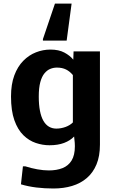

<svg xmlns="http://www.w3.org/2000/svg" viewBox="-20 -819 648 1086"><path d="M282.3 247.2Q232.1 247.2 185.5 241.5Q138.9 235.7 98.5 223.6L109.7 121.8H123.2Q156.2 132.4 191 138.7Q225.8 145 256.4 145Q300.1 145 333.3 132Q366.5 118.9 385 88.9Q403.5 58.9 403.5 8Q403.5 -0.3 402.8 -11.3Q402.1 -22.4 399.2 -46.9Q377.6 -24.1 342.8 -10.7Q307.9 2.6 259.7 2.6Q221 2.6 182.5 -10.4Q143.9 -23.4 112.2 -54.3Q80.4 -85.3 61.3 -138.9Q42.3 -192.6 42.3 -273.3Q42.3 -342.5 61 -392.6Q79.8 -442.8 111.7 -475.1Q143.6 -507.5 183.4 -523Q223.2 -538.6 265.1 -538.6Q312.5 -538.6 344 -521.7Q375.6 -504.8 394.5 -481.6L396.1 -528.3H545.3V-0.8Q545.3 64.2 525.8 111Q506.3 157.8 471.1 188Q435.8 218.3 387.8 232.7Q339.7 247.2 282.3 247.2ZM298.7 -91.6Q312.1 -91.6 325.5 -94.1Q338.9 -96.6 351 -101Q363.1 -105.5 373.7 -112Q384.3 -118.5 392.2 -126.5V-394.4Q383.5 -404.8 374.1 -412.6Q364.6 -420.4 353.7 -425.8Q342.7 -431.2 329.9 -434Q317.2 -436.7 301.6 -436.7Q282.4 -436.7 264.3 -429.3Q246.1 -421.9 231.3 -403.9Q216.5 -385.9 207.9 -354.1Q199.3 -322.2 199.3 -272.9Q199.3 -226.1 206.1 -191.8Q212.8 -157.6 225.6 -135.5Q238.4 -113.4 256.9 -102.5Q275.4 -91.6 298.7 -91.6ZM222.8 -589.2V-597.9L290.8 -798.6H385L357 -589.2Z"/></svg>

Font: Comme
Style: Regular
Weight: 400
Designer: Vernon Adams
Foundry: Vernon Adams
Version: Version 1.000;gftools[0.9.27]